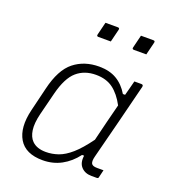

<svg xmlns="http://www.w3.org/2000/svg" viewBox="-139 -861 877 976"><g transform="rotate(20 300.0 -373.0)"><path d="M311 -536Q367 -536 406 -513Q445 -490 471 -446H483Q488 -463 492.5 -481.5Q497 -500 504 -526H542Q554 -526 551 -513Q526 -411 499 -306Q472 -201 446 -99Q439 -72 445 -60Q451 -48 476 -48H511Q509 -39 506 -27Q503 -15 501 -6Q500 0 492 0H463Q428 0 407.5 -22Q387 -44 393 -84H382Q348 -39 302.5 -14.5Q257 10 202 10Q109 10 73.5 -49.5Q38 -109 62 -209L93 -337Q119 -447 175 -491.5Q231 -536 311 -536ZM128 -61Q154 -35 203 -35Q237 -35 270 -46.5Q303 -58 338.5 -89Q374 -120 417 -179Q429 -230 442 -281Q455 -332 468 -383Q440 -436 403 -463.5Q366 -491 310 -491Q248 -491 206.5 -455Q165 -419 142 -329L111 -206Q98 -153 103 -117Q108 -81 128 -61ZM264 -756H331Q342 -756 339 -745L322 -676H255Q244 -676 247 -687ZM456 -756H523Q534 -756 531 -745L514 -676H447Q436 -676 439 -687Z"/></g></svg>

Font: Recursive Sn Lnr St Lt
Style: Italic
Weight: 300
Italic angle: -15°
Version: Version 1.079;hotconv 1.0.112;makeotfexe 2.5.65598; ttfautoh